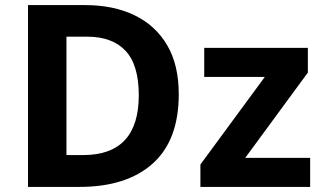

<svg xmlns="http://www.w3.org/2000/svg" viewBox="-20 -734 1268 754"><path d="M682 -364Q682 -183 579.5 -91.5Q477 0 292 0H90V-714H314Q426 -714 508.5 -674Q591 -634 636.5 -556.5Q682 -479 682 -364ZM525 -360Q525 -479 473 -534.5Q421 -590 322 -590H241V-125H306Q525 -125 525 -360ZM1198 0H767V-88L1020 -432H782V-546H1189V-449L943 -114H1198Z"/></svg>

Font: Noto Sans IKEA
Style: Bold
Weight: 600
Designer: Monotype Design Team
Foundry: Monotype Imaging Inc.
Version: Version 2.001